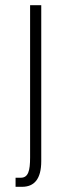

<svg xmlns="http://www.w3.org/2000/svg" viewBox="-20 -520 273 740"><path d="M40 200H65C112 200 139 170 139 101V-500H96V87C96 138 89 165 60 165H40Z"/></svg>

Font: Perun ExtraLight
Style: Regular
Weight: 200
Foundry: Copyright (c) Stefan Peev, Context Ltd, 2016
Version: Version 1.089